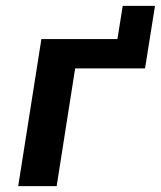

<svg xmlns="http://www.w3.org/2000/svg" viewBox="-20 -634 548 654"><path d="M42 0 121 -501H380L398 -614H508L474 -401H236L173 0Z"/></svg>

Font: Nunito Sans 7pt SemiCondensed
Style: Bold Italic
Weight: 700
Width: 4
Italic angle: -9°
Designer: Vernon Adams
Foundry: Vernon Adams
Version: Version 3.101;gftools[0.9.27]